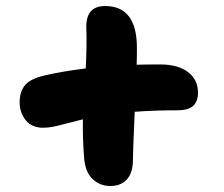

<svg xmlns="http://www.w3.org/2000/svg" viewBox="-20 -622 740 634"><path d="M122.1 -200.2Q85.9 -200.2 65.4 -224.6Q44.9 -249 44.9 -285.2Q44.9 -318.8 62.3 -340.3Q79.6 -361.8 127.9 -373Q187 -386.7 263.2 -396Q267.1 -479 265.1 -526.9Q261.7 -602.1 327.1 -602.1Q432.1 -602.1 432.1 -463.9Q432.1 -428.2 431.2 -408.2Q458 -409.2 508.8 -409.2Q567.9 -409.2 600.8 -384Q633.8 -358.9 633.8 -315.9Q633.8 -288.1 618.4 -272.9Q603 -257.8 564.9 -257.8Q491.7 -257.8 424.8 -252.9Q418.9 -119.1 418.9 -94.2Q418.9 -51.8 399.2 -29.8Q379.4 -7.8 344.2 -7.8Q309.6 -7.8 285.4 -31.2Q261.2 -54.7 257.8 -100.1Q252.4 -167 253.9 -228Q234.9 -223.6 203.9 -215.3Q172.9 -207 155.5 -203.6Q138.2 -200.2 122.1 -200.2Z"/></svg>

Font: Shantell Sans Irregular Bouncy
Style: Regular
Weight: 800
Designer: Stephen Nixon, Anya Danilova, Shantell Martin
Foundry: Arrow Type
Version: Version 1.006;[9816181b4]